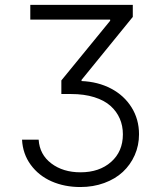

<svg xmlns="http://www.w3.org/2000/svg" viewBox="-20 -747 658 777"><path d="M69.2 -181.8H136.4Q140.3 -121.4 187.7 -85.6Q235.1 -49.7 305.8 -49.7Q382.1 -49.7 429.7 -91.8Q477.3 -133.9 477.3 -203.5Q477.3 -237.9 464.7 -267Q452.1 -296.2 427.2 -318.5Q402.3 -340.9 361.5 -353.7Q320.7 -366.5 267.4 -366.5H228.3V-421.5L425.8 -663V-667.6H102.6V-727.3H517.4V-678.6L310 -423.7V-419Q376.8 -416.2 429.5 -388.5Q482.2 -360.8 512.4 -312.5Q542.6 -264.2 542.6 -203.5Q542.6 -158.4 525.2 -119.1Q507.8 -79.9 477.1 -51.3Q446.4 -22.7 401.8 -6.4Q357.2 9.9 305 9.9Q241.1 9.9 188.7 -13.1Q136.4 -36.2 104.2 -80.3Q72.1 -124.3 69.2 -181.8Z"/></svg>

Font: Inter Light BETA
Style: Regular
Weight: 300
Designer: Rasmus Andersson
Foundry: rsms
Version: Version 3.011;git-f93a4a705